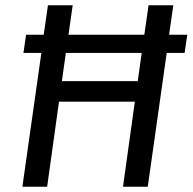

<svg xmlns="http://www.w3.org/2000/svg" viewBox="-20 -709 731 729"><path d="M681 -508H613L541 0H447L492 -323H204L159 0H65L137 -508H69L79 -577H146L162 -689H256L240 -577H528L544 -689H638L622 -577H691ZM503 -401 518 -508H230L215 -401Z"/></svg>

Font: FiraGO
Style: Italic
Weight: 400
Italic angle: -8°
Designer: bBox Type GmbH
Foundry: bBox Type GmbH
Version: Version 1.001